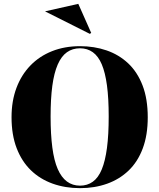

<svg xmlns="http://www.w3.org/2000/svg" viewBox="-20 -963 828 998"><path d="M396 -723Q470 -723 534 -701Q598 -679 646 -634Q694 -589 721 -519Q748 -449 748 -353Q748 -261 722 -191.5Q696 -122 648.5 -76.5Q601 -31 536.5 -8Q472 15 396 15Q319 15 253.5 -8.5Q188 -32 140.5 -78Q93 -124 66.5 -193Q40 -262 40 -354Q40 -438 65.5 -506Q91 -574 138 -622.5Q185 -671 250.5 -697Q316 -723 396 -723ZM396 -712Q357 -712 328 -691.5Q299 -671 280 -627.5Q261 -584 252 -517Q243 -450 243 -357Q243 -265 252 -196.5Q261 -128 280 -84.5Q299 -41 328 -19.5Q357 2 396 2Q434 2 462.5 -18.5Q491 -39 509 -82.5Q527 -126 536 -194Q545 -262 545 -358Q545 -452 536 -519Q527 -586 509 -628.5Q491 -671 462.5 -691.5Q434 -712 396 -712ZM447 -787 214 -904 387 -943 454 -792Z"/></svg>

Font: Kalnia SemiBold
Style: Regular
Weight: 600
Designer: Frida Medrano
Foundry: Frida Medrano
Version: Version 1.105